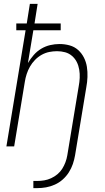

<svg xmlns="http://www.w3.org/2000/svg" viewBox="-20 -755 540 990"><path d="M152 215V178H172Q190 178 208 175Q226 172 243.5 164Q261 156 276 143.5Q291 131 301 115Q311 99 317.5 81.5Q324 64 327 46L386 -311Q390 -332 391 -353.5Q392 -375 388.5 -396Q385 -417 376 -435Q367 -453 351.5 -466.5Q336 -480 316 -485.5Q296 -491 274 -491Q254 -491 234 -487Q214 -483 195 -472.5Q176 -462 160.5 -446Q145 -430 134.5 -411.5Q124 -393 117.5 -373Q111 -353 108 -333L53 0H13L112 -599H64V-634H118L134 -735H174L158 -634H293V-599H152L124 -430Q137 -452 154 -471.5Q171 -491 193 -504Q215 -517 239 -522.5Q263 -528 287 -528Q314 -528 339 -521Q364 -514 382.5 -497.5Q401 -481 412.5 -458.5Q424 -436 428 -410.5Q432 -385 431 -358Q430 -331 425 -305L367 46Q363 69 355.5 91Q348 113 335 133.5Q322 154 303.5 170.5Q285 187 262.5 197Q240 207 217.5 211Q195 215 172 215Z"/></svg>

Font: Iosevka Extralight
Style: Italic
Weight: 200
Italic angle: -9°
Monospace: yes
Designer: Belleve Invis
Foundry: Belleve Invis
Version: Version 32.5.0; ttfautohint (v1.8.4)